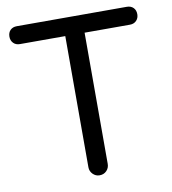

<svg xmlns="http://www.w3.org/2000/svg" viewBox="-86 -855 831 930"><g transform="rotate(-10 329.5 -390.5)"><path d="M329 0Q310 0 296 -14Q282 -28 282 -48V-781H377V-48Q377 -28 363.5 -14Q350 0 329 0ZM59 -693Q39 -693 27 -705.5Q15 -718 15 -737Q15 -757 27 -769Q39 -781 59 -781H600Q620 -781 632 -769Q644 -757 644 -737Q644 -718 632 -705.5Q620 -693 600 -693Z"/></g></svg>

Font: Comfortaa SemiBold
Style: Regular
Weight: 600
Designer: Johan Aakerlund
Foundry: Johan Aakerlund
Version: Version 3.104; ttfautohint (v1.8.1.43-b0c9)